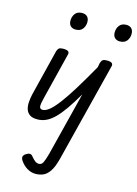

<svg xmlns="http://www.w3.org/2000/svg" viewBox="-167 -882 973 1363"><g transform="rotate(15 319.0 -200.5)"><path d="M235 394Q203 394 173.5 376.5Q144 359 124 329Q114 315 114.5 302.5Q115 290 132 278Q148 267 160.5 267Q173 267 182 279Q199 300 212 309.5Q225 319 240 319Q260 319 270 299Q280 279 293 232L411 -237Q371 -168 337 -119.5Q303 -71 272.5 -41Q242 -11 211.5 3Q181 17 147 17Q110 17 90.5 2.5Q71 -12 64 -35Q57 -58 59 -86Q61 -114 67 -142L152 -484Q158 -503 167.5 -509Q177 -515 197 -515Q226 -515 235 -506Q244 -497 238 -479L155 -145Q142 -96 144 -77Q146 -58 166 -58Q188 -58 215 -79.5Q242 -101 277.5 -147.5Q313 -194 359.5 -269Q406 -344 467 -452L473 -484Q479 -503 488.5 -509Q498 -515 517 -515Q546 -515 555.5 -506Q565 -497 559 -479L376 247Q360 309 338.5 340.5Q317 372 291.5 383Q266 394 235 394ZM244 -669Q222 -669 208 -682.5Q194 -696 194 -722Q194 -751 210.5 -773Q227 -795 262 -795Q285 -795 299 -781.5Q313 -768 313 -741Q313 -713 296.5 -691Q280 -669 244 -669ZM569 -669Q547 -669 533 -682.5Q519 -696 519 -722Q519 -751 535.5 -773Q552 -795 587 -795Q610 -795 624 -781.5Q638 -768 638 -741Q638 -713 621.5 -691Q605 -669 569 -669Z"/></g></svg>

Font: Playwrite IS
Style: Regular
Weight: 400
Designer: Veronika Burian, José Scaglione
Foundry: TypeTogether
Version: Version 1.002